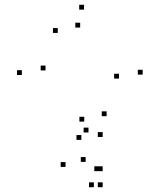

<svg xmlns="http://www.w3.org/2000/svg" viewBox="-20 -555 660 792"><path d="M568.5 -247.2V-267.2H548.5V-247.2ZM326.7 -515.3V-535.3H306.7V-515.3ZM70.2 -245.5V-265.5H50.2V-245.5ZM315.5 22V2H295.5V22ZM167.8 -264.5V-284.5H147.8V-264.5ZM218.3 -419.2V-439.2H198.3V-419.2ZM310.7 -441.3V-461.3H290.7V-441.3ZM470.8 -230.8V-250.8H450.8V-230.8ZM419.8 -75.7V-95.7H399.8V-75.7ZM327.5 -53.3V-73.3H307.5V-53.3ZM250.3 133.5V113.5H230.3V133.5ZM367.2 217.2V197.2H347.2V217.2ZM403.5 217.2V197.2H383.5V217.2ZM403.5 151V131H383.5V151ZM389 151V131H369V151ZM333.3 112.8V92.8H313.3V112.8ZM403.5 10V-10H383.5V10ZM345 -8.5V-28.5H325V-8.5Z"/></svg>

Font: Monaspace Argon Dots Var
Style: Regular
Weight: 400
Designer: Riley Cran and the Lettermatic Team
Version: Version 1.100 (Monaspace Argon Dots)